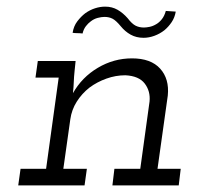

<svg xmlns="http://www.w3.org/2000/svg" viewBox="-20 -559 594 579"><path d="M325 -50 319 0H519L525 -50H455L486 -271Q491 -321 463 -352Q435 -383 378 -383Q323 -383 275 -354.5Q227 -326 200 -278Q202 -297 202.5 -312Q203 -327 205 -346L208 -375H94L87 -325H157L119 -50H42L35 0H235L242 -50H171L192 -199Q196 -228 211.5 -252.5Q227 -277 250 -295Q273 -312 301 -322Q329 -332 358 -332Q399 -330 416.5 -307Q434 -284 431 -253L403 -50ZM344 -480Q357 -464 374 -454.5Q391 -445 413 -445Q429 -445 445.5 -451Q462 -457 476 -468Q488 -478 497.5 -492Q507 -506 510 -524Q501 -525 495 -525Q489 -525 480 -526Q476 -511 468 -501Q460 -491 451 -486Q441 -480 431 -478Q421 -476 414 -476Q400 -476 389 -481.5Q378 -487 365 -504Q351 -520 334.5 -529.5Q318 -539 297 -539Q282 -539 266.5 -534Q251 -529 237 -519Q224 -509 213 -494.5Q202 -480 199 -460Q206 -459 213.5 -459Q221 -459 229 -458Q232 -471 239 -480Q246 -489 253 -494Q263 -502 274.5 -505Q286 -508 295 -508Q309 -508 319.5 -502.5Q330 -497 344 -480Z"/></svg>

Font: Josefin Slab Thin Medium
Style: Italic
Weight: 500
Italic angle: -12°
Version: Version 2.000